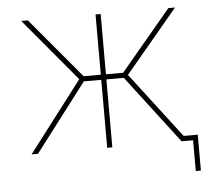

<svg xmlns="http://www.w3.org/2000/svg" viewBox="-48 -573 843 746"><g transform="rotate(-5 373.5 -200.0)"><path d="M351 0V-265H283L81 0H56L266 -275L61 -520H87L284 -285H351V-520H371V-285H438L635 -520H661L456 -275L651 -20H706V120H686V0H666H646H641L439 -265H371V0Z"/></g></svg>

Font: M PLUS 1p Thin
Style: Regular
Weight: 250
Version: Version 1.062